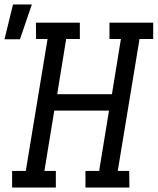

<svg xmlns="http://www.w3.org/2000/svg" viewBox="-64 -836 703 856"><path d="M-10 0V-74H51L148 -662H97L96 -735H292V-662H231L191 -416H435L475 -662H424V-735H619V-662H558L461 -74H512L513 0H317V-74H378L422 -343H178L134 -74H185V0ZM-44 -661 -6 -816H78L25 -661Z"/></svg>

Font: Iosevka Plex Etoile
Style: Italic
Weight: 400
Italic angle: -9°
Designer: Belleve Invis
Foundry: Belleve Invis
Version: Version 25.1.1; ttfautohint (v1.8.4)